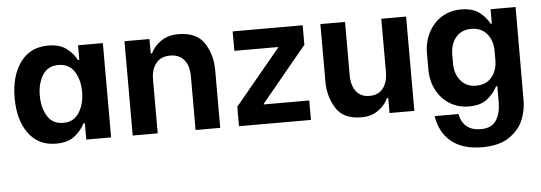

<svg xmlns="http://www.w3.org/2000/svg" viewBox="-50 -688 3020 1071"><g transform="rotate(-5 1460.0 -153.0)"><path d="M92 -466Q147 -541 247 -541Q314 -541 352 -510.5Q390 -480 406 -446H414V-528H553V0H414V-91H406Q388 -54 350 -23Q312 8 244 8Q146 8 91 -67Q36 -142 36 -265Q36 -390 92 -466ZM177 -267Q177 -199 206 -151.5Q235 -104 295 -104Q354 -104 384 -152Q414 -200 414 -267Q414 -334 384.5 -381Q355 -428 295 -428Q235 -428 206 -381Q177 -334 177 -267Z M814 -528V-447H821Q839 -486 879 -513.5Q919 -541 976 -541Q1079 -541 1121.5 -475Q1164 -409 1164 -325V0H1026V-302Q1026 -360 998.5 -393Q971 -426 921 -426Q868 -426 841 -391.5Q814 -357 814 -302V0H674V-528Z M1269 0V-109L1525 -418V-421H1280V-530H1672V-421L1417 -112V-109H1672V0Z M1771 -528H1909V-229Q1909 -172 1935 -138.5Q1961 -105 2009 -105Q2061 -105 2086.5 -140Q2112 -175 2112 -229V-528H2251V0H2112V-84H2105Q2087 -45 2048.5 -17.5Q2010 10 1954 10Q1853 10 1812 -56.5Q1771 -123 1771 -206Z M2377 -431Q2404 -483 2451.5 -512Q2499 -541 2558 -541Q2625 -541 2662.5 -511.5Q2700 -482 2717 -447H2724V-528H2864L2863 -2Q2863 46 2843 99.5Q2823 153 2766.5 194Q2710 235 2610 235Q2503 235 2439.5 184Q2376 133 2361 39H2495Q2503 85 2533 109.5Q2563 134 2611 134Q2672 134 2697.5 95.5Q2723 57 2724 -2V-97H2717Q2699 -60 2661.5 -29Q2624 2 2557 2Q2498 2 2450.5 -27Q2403 -56 2376 -107.5Q2349 -159 2349 -224V-313Q2349 -379 2377 -431ZM2521 -148Q2552 -110 2607 -110Q2663 -110 2694.5 -147.5Q2726 -185 2726 -245V-293Q2726 -352 2694.5 -390Q2663 -428 2607 -428Q2551 -428 2520 -390Q2489 -352 2489 -293V-245Q2489 -185 2521 -148Z"/></g></svg>

Font: Lopes Sans
Style: Bold
Weight: 700
Designer: Gabriel Lam, Diego Maldonado
Foundry: TypeRant, Foresti Design
Version: Version 4.000